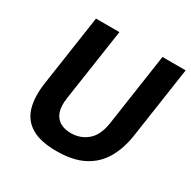

<svg xmlns="http://www.w3.org/2000/svg" viewBox="-163 -879 1039 1046"><g transform="rotate(30 356.5 -356.5)"><path d="M322.8 10Q219.4 10 162.7 -25.2Q106 -60.3 88.2 -125.4Q70.4 -190.4 83.8 -280.2L149 -723H296.3L229.1 -269.4Q221.1 -215.4 233 -181.1Q245 -146.8 273.2 -130.3Q301.5 -113.9 341.5 -113.9Q401 -113.9 444.9 -150.9Q488.8 -187.9 500.6 -269.4L567.1 -723H713L647.2 -275.6Q634.2 -187.8 596.8 -123.8Q559.5 -59.7 492.4 -24.9Q425.3 10 322.8 10Z"/></g></svg>

Font: Public Sans Thin
Style: Italic
Weight: 100
Italic angle: -8°
Designer: The Public Sans project authors (U.S. Web Design System). Libre Franklin designed by Pablo Impallari and Rodrigo Fuenzal
Version: Version 2.000